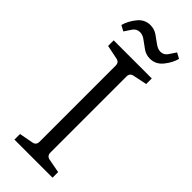

<svg xmlns="http://www.w3.org/2000/svg" viewBox="-238 -747 777 777"><g transform="rotate(45 151.0 -358.5)"><path d="M260 -536 202 -524Q182 -521 182 -501V-66Q182 -46 202 -43L260 -32V0H42V-32L101 -43Q120 -46 120 -66V-501Q120 -521 101 -524L42 -536V-568H260ZM198 -619Q176 -619 158.5 -631Q141 -643 125.5 -655Q110 -667 94 -667Q75 -667 64 -651Q53 -635 44 -621L20 -634Q28 -663 49.5 -690Q71 -717 104 -717Q126 -717 143.5 -705Q161 -693 177 -681Q193 -669 208 -669Q227 -669 238 -685Q249 -701 258 -715L282 -702Q275 -674 253 -646.5Q231 -619 198 -619Z"/></g></svg>

Font: Rasa Light
Style: Regular
Weight: 300
Designer: Anna Giedrys (Yrsa+Rasa design), David Brezina (Yrsa art-direction, Rasa art-direction, design)
Foundry: Rosetta Type Foundry
Version: Version 2.004